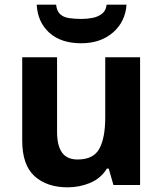

<svg xmlns="http://www.w3.org/2000/svg" viewBox="-20 -791 697 821"><path d="M579 -546V0H465L445 -70H437Q411 -28 365.5 -9Q320 10 269 10Q181 10 128 -37.5Q75 -85 75 -190V-546H224V-227Q224 -169 245 -139Q266 -109 312 -109Q380 -109 405 -155.5Q430 -202 430 -289V-546ZM521 -771Q516 -698 463 -652Q410 -606 327 -606Q241 -606 191 -651Q141 -696 137 -771H220Q223 -743 237.5 -730Q252 -717 276 -713.5Q300 -710 328 -710Q352 -710 375.5 -714.5Q399 -719 416 -732Q433 -745 436 -771Z"/></svg>

Font: Noto Sans Tai Tham
Style: Regular
Weight: 400
Designer: Monotype Design Team 2013. Revised by David WIlliams 2020
Foundry: Monotype Imaging Inc.
Version: Version 2.002